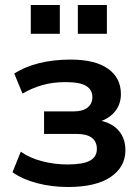

<svg xmlns="http://www.w3.org/2000/svg" viewBox="-20 -737 559 767"><path d="M252 10Q186 10 127.5 -5.5Q69 -21 30 -49L63 -131Q98 -106 148 -93Q198 -80 249 -80Q311 -80 339 -95Q367 -110 367 -142Q367 -171 347 -186.5Q327 -202 286 -202H156V-292H274Q310 -292 329.5 -307Q349 -322 349 -349Q349 -378 324.5 -393.5Q300 -409 241 -409Q191 -409 149 -397Q107 -385 70 -363L37 -443Q78 -470 135.5 -484.5Q193 -499 262 -499Q360 -499 411.5 -462.5Q463 -426 463 -361Q463 -315 432 -283.5Q401 -252 349 -245V-259Q391 -257 420.5 -241.5Q450 -226 465.5 -199.5Q481 -173 481 -137Q481 -70 422 -30Q363 10 252 10ZM291 -602V-717H407V-602ZM103 -602V-717H219V-602Z"/></svg>

Font: NunitoSans3
Style: Bold
Weight: 700
Designer: Vernon Adams
Foundry: Vernon Adams
Version: Version 3.101;gftools[0.9.27]